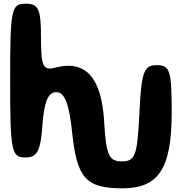

<svg xmlns="http://www.w3.org/2000/svg" viewBox="-20 -903 987 1040"><path d="M35 -467C35 -84 42 -50 117 -50C182 -50 200 -85 210 -227C219 -352 241 -404 285 -404C330 -404 355 -341 371 -183C397 63 446 117 644 117C840 117 910 8 910 -292C910 -521 901 -550 829 -550C759 -550 746 -515 735 -290C724 -61 713 -29 640 -29C569 -29 555 -63 544 -246C530 -484 443 -579 281 -537C213 -519 202 -542 202 -700C202 -854 189 -883 119 -883C41 -883 35 -855 35 -467Z"/></svg>

Font: Hussar Skorodowane
Style: Bold
Weight: 700
Foundry: Cannot Into Space Fonts
Version: Version 0.892